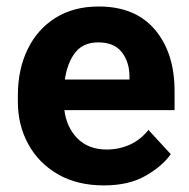

<svg xmlns="http://www.w3.org/2000/svg" viewBox="-20 -558 580 588"><path d="M297.9 9.8Q215.8 9.8 156.7 -24.7Q97.7 -59.1 66.2 -117.2Q34.7 -175.3 34.7 -246.1V-265.6Q34.7 -345.7 64.7 -407.2Q94.7 -468.8 150.1 -503.4Q205.6 -538.1 282.2 -538.1Q394.5 -538.1 454.6 -467Q514.6 -396 514.6 -279.3V-220.7H177.2Q184.1 -167 217.8 -133.5Q251.5 -100.1 306.6 -100.1Q344.7 -100.1 377.7 -115Q410.6 -129.9 434.6 -160.2L502.9 -85.9Q478 -49.8 426.5 -20Q375 9.8 297.9 9.8ZM280.8 -428.2Q234.9 -428.2 210.4 -397Q186 -365.7 178.7 -314.5H376.5V-325.2Q376 -368.7 352.8 -398.4Q329.6 -428.2 280.8 -428.2Z"/></svg>

Font: Vazirmatn RD
Style: Bold
Weight: 700
Designer: Saber Rastikerdar
Foundry: Saber Rastikerdar
Version: Version 32.102